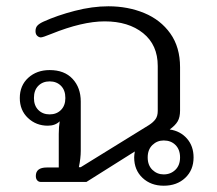

<svg xmlns="http://www.w3.org/2000/svg" viewBox="-20 -579 689 611"><path d="M407 -78Q407 -85 409 -97L255 0H110Q103 0 98.5 -5Q94 -10 94 -19Q94 -46 129 -46H167V-153Q167 -175 170 -193Q156 -179 132 -179Q95 -179 69 -203.5Q43 -228 43 -267Q43 -307 70 -331.5Q97 -356 138 -356Q185 -356 211 -328Q237 -300 237 -256V-99Q237 -76 231 -47H237L454 -181Q468 -190 475 -200Q482 -210 482 -226V-369Q482 -436 435.5 -473.5Q389 -511 313 -511Q242 -511 143 -471Q116 -460 110 -460Q104 -460 98.5 -465Q93 -470 93 -480Q93 -491 99 -497.5Q105 -504 118 -510Q162 -530 218 -544.5Q274 -559 325 -559Q387 -559 439 -537.5Q491 -516 522 -472.5Q553 -429 553 -365V-227Q553 -206 545.5 -193Q538 -180 520 -167Q554 -162 575 -138Q596 -114 596 -78Q596 -38 569.5 -13Q543 12 501 12Q460 12 433.5 -13Q407 -38 407 -78ZM188 -267Q188 -292 174 -306Q160 -320 138 -320Q116 -320 102 -306Q88 -292 88 -267Q88 -243 102 -229Q116 -215 138 -215Q160 -215 174 -229Q188 -243 188 -267ZM553 -78Q553 -103 538.5 -117.5Q524 -132 501 -132Q480 -132 465 -117.5Q450 -103 450 -78Q450 -53 465 -38.5Q480 -24 501 -24Q523 -24 538 -38.5Q553 -53 553 -78Z"/></svg>

Font: Maitree
Style: Regular
Weight: 400
Designer: CadsonDemak Team
Foundry: CadsonDemak
Version: Version 1.001